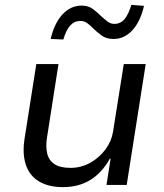

<svg xmlns="http://www.w3.org/2000/svg" viewBox="-20 -759 672 788"><path d="M239 9Q179 9 140 -14.5Q101 -38 86 -83Q71 -128 81 -191L129 -496H220L173 -195Q167 -159 173.5 -130Q180 -101 203.5 -85.5Q227 -70 269 -70Q313 -70 350.5 -91Q388 -112 413 -146Q438 -180 444 -219L488 -496H578L500 0H417L434 -108H431Q398 -49 350 -20Q302 9 239 9ZM240 -597 188 -599Q203 -664 236.5 -700Q270 -736 315 -736Q343 -736 362 -721.5Q381 -707 397 -691Q409 -680 421.5 -670.5Q434 -661 449 -661Q475 -661 491.5 -681Q508 -701 519 -739L571 -735Q556 -670 523 -634.5Q490 -599 446 -599Q417 -599 397.5 -613Q378 -627 362 -643Q350 -655 338 -664Q326 -673 310 -673Q285 -673 268 -654Q251 -635 240 -597Z"/></svg>

Font: Nunito Sans 7pt
Style: Italic
Weight: 400
Italic angle: -9°
Designer: Vernon Adams
Foundry: Vernon Adams
Version: Version 3.101;gftools[0.9.27]